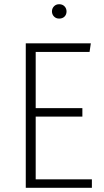

<svg xmlns="http://www.w3.org/2000/svg" viewBox="-20 -889 494 909"><path d="M410 -684 404 -643H149V-377H370V-337H149V-40H415V0H102V-684ZM295 -835Q295 -820 285.5 -810.5Q276 -801 260 -801Q245 -801 235.5 -811Q226 -821 226 -835Q226 -849 235.5 -859Q245 -869 260 -869Q276 -869 285.5 -859Q295 -849 295 -835Z"/></svg>

Font: Fira Sans Condensed ExtraLight
Style: Regular
Weight: 275
Width: 3
Designer: Carrois Corporate & Edenspiekermann AG
Foundry: Carrois Corporate GbR & Edenspiekermann AG
Version: Version 4.203